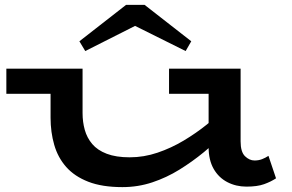

<svg xmlns="http://www.w3.org/2000/svg" viewBox="-20 -752 1194 786"><path d="M481 14Q398 14 341.5 -8Q285 -30 251 -68.5Q217 -107 202 -159Q187 -211 187 -270V-471H318V-289Q318 -253 327 -220.5Q336 -188 357.5 -162.5Q379 -137 417 -122.5Q455 -108 511 -108Q569 -108 625 -127Q681 -146 732 -176.5Q783 -207 826.5 -242Q870 -277 903 -309V-207Q862 -168 814.5 -129Q767 -90 714.5 -57.5Q662 -25 603.5 -5.5Q545 14 481 14ZM6 -368V-471H294V-368ZM989 12Q946 12 910.5 -6.5Q875 -25 854.5 -61Q834 -97 834 -150V-471H965V-173Q965 -130 983 -112.5Q1001 -95 1022 -95Q1039 -95 1053 -100.5Q1067 -106 1079 -114L1110 -22Q1089 -8 1061 2Q1033 12 989 12ZM672 -368V-471H947V-368ZM329 -543 305 -583 496 -732H572L763 -583L740 -543L533 -646Z"/></svg>

Font: BioRhyme Expanded SemiBold
Style: Regular
Weight: 600
Width: 7
Designer: Aoife Mooney
Foundry: Aoife Mooney Type
Version: Version 1.600;gftools[0.9.33]